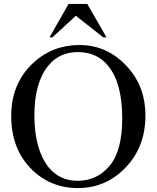

<svg xmlns="http://www.w3.org/2000/svg" viewBox="-20 -941 800 977"><path d="M385 -712Q521 -712 620.5 -609Q720 -506 720 -353Q720 -194 619.5 -89Q519 16 377 16Q232 16 134.5 -86Q37 -188 37 -351Q37 -517 150 -622Q248 -712 385 -712ZM375 -676Q282 -676 225 -606Q155 -520 155 -353Q155 -182 227 -90Q284 -21 375 -21Q474 -21 538 -97.5Q602 -174 602 -339Q602 -518 531 -605Q475 -676 375 -676ZM329 -921H424L522 -751H505L366 -861L247 -751H232Z"/></svg>

Font: MM Ethnic
Style: Regular
Weight: 400
Designer: Khon Soe Zaw Thu
Version: Version 1.00 July 18, 2016, initial release